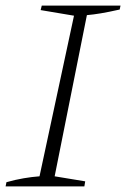

<svg xmlns="http://www.w3.org/2000/svg" viewBox="-23 -665 450 685"><path d="M-3 0 0 -15Q32 -24 61.5 -29Q91 -34 118 -36L241 -609L122 -629L126 -645H407L404 -631Q364 -622 337 -617.5Q310 -613 287 -611L172 -36L281 -18L278 0Z"/></svg>

Font: Piazzolla ExtraLight
Style: Italic
Weight: 200
Italic angle: -11.3°
Designer: Juan Pablo del Peral
Foundry: Huerta Tipografica
Version: Version 1.330